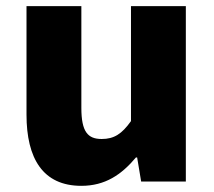

<svg xmlns="http://www.w3.org/2000/svg" viewBox="-20 -589 694 623"><path d="M244 14C321 14 374 -22 421 -78H425L438 0H583V-569H405V-196C375 -154 350 -138 310 -138C265 -138 244 -161 244 -239V-569H66V-217C66 -75 119 14 244 14Z"/></svg>

Font: Noto Sans KR Black
Style: Regular
Weight: 900
Designer: Ryoko NISHIZUKA 西塚涼子 (kana, bopomofo & ideographs); Paul D. Hunt (Latin, Greek & Cyrillic); Sandoll Communications 산돌커뮤니
Foundry: Adobe
Version: Version 2.004;hotconv 1.0.118;makeotfexe 2.5.65603